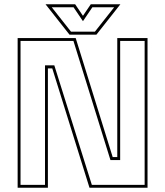

<svg xmlns="http://www.w3.org/2000/svg" viewBox="-20 -878 772 898"><path d="M76 -13.5H190.5V-572.5H234L409.5 -13.5H656.5V-686.5H542V-129.5H496.5L323.5 -686.5H76ZM62.5 0V-700H334L507 -143.5H528.5V-700H670V0H398.5L224.5 -558H204V0ZM305 -716 193 -858H331.5L368 -804L404.5 -858H543L431 -716ZM312 -730H424L514 -844H412L368 -779L324 -844H222Z"/></svg>

Font: Tourney Thin Thin
Style: Regular
Weight: 250
Version: Version 1.015